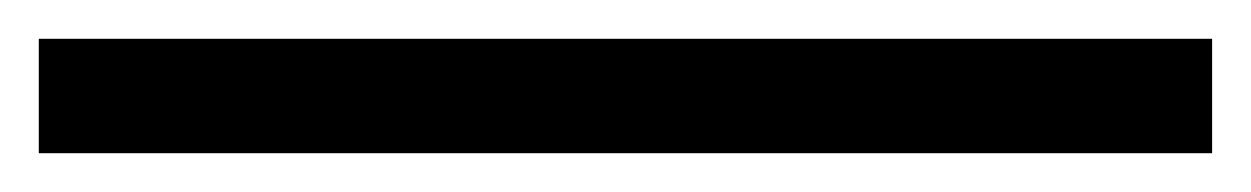

<svg xmlns="http://www.w3.org/2000/svg" viewBox="-26 -1 645 99"><path d="M-6 78H599V19H-6Z"/></svg>

Font: GenRyuMin2 TW B
Style: Regular
Weight: 700
Version: Version 2.100;PS 2.1;hotconv 16.6.51;makeotf.lib2.5.65220 DE